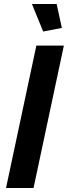

<svg xmlns="http://www.w3.org/2000/svg" viewBox="-20 -936 338 956"><path d="M161 -709H298L147 0H10ZM139 -916H262L288 -797L195 -779Z"/></svg>

Font: Raleway Thin
Style: Bold Italic
Weight: 700
Italic angle: -12°
Version: Version 4.026